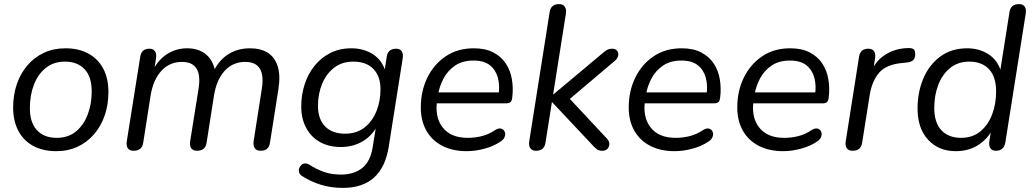

<svg xmlns="http://www.w3.org/2000/svg" viewBox="-20 -732 5056 941"><path d="M255.3 8.9Q190.2 8.9 142.7 -17Q95.2 -42.9 69.8 -91.1Q44.4 -139.2 44.4 -205.2Q44.4 -266.9 62.5 -319.7Q80.6 -372.4 114.6 -412Q148.7 -451.6 195.6 -473.4Q242.5 -495.3 300.5 -495.3Q366.2 -495.3 413.4 -469.3Q460.7 -443.4 486.1 -395.5Q511.4 -347.6 511.4 -281.2Q511.4 -219.4 493.3 -166.7Q475.3 -114 441.2 -74.4Q407.2 -34.8 360.3 -12.9Q313.4 8.9 255.3 8.9ZM257.8 -56.4Q313.3 -56.4 351.5 -87.1Q389.6 -117.9 409.5 -169.8Q429.4 -221.7 429.4 -284.1Q429.4 -355.8 394.6 -392.9Q359.7 -430 298 -430Q243 -430 204.6 -399.2Q166.3 -368.4 146.3 -317Q126.4 -265.7 126.4 -202.2Q126.4 -131 161.3 -93.7Q196.1 -56.4 257.8 -56.4Z M634.4 6.9Q615.5 6.9 606.7 -5.2Q598 -17.3 601.4 -39.7L667.3 -454Q673.1 -493.3 712.4 -493.3Q730.8 -493.3 739.5 -480.9Q748.3 -468.5 744.8 -447.1L731.7 -362.5L723.1 -374.8Q750 -433.9 795.2 -464.6Q840.5 -495.3 897.3 -495.3Q954.8 -495.3 991.4 -463.9Q1027.9 -432.6 1036.2 -371.9L1023.7 -375.3Q1048.1 -431.9 1094.9 -463.6Q1141.7 -495.3 1205.9 -495.3Q1257.4 -495.3 1292.1 -473.6Q1326.8 -451.8 1341 -407.1Q1355.3 -362.5 1344.3 -293.6L1303.1 -32.4Q1297.3 6.9 1257.4 6.9Q1237.5 6.9 1228.8 -5.2Q1220.1 -17.3 1223 -39.7L1263.3 -297.7Q1284 -428.6 1181.8 -428.6Q1121.2 -428.6 1081.2 -384.9Q1041.3 -341.3 1028.7 -263.5L992.5 -32.4Q986.7 6.9 945.9 6.9Q926.5 6.9 917.5 -5.2Q908.5 -17.3 912 -39.7L953.2 -297.7Q973.9 -428.6 871.8 -428.6Q811.1 -428.6 770.9 -384.9Q730.7 -341.3 718.1 -263.5L681.9 -32.4Q676.1 6.9 634.4 6.9Z M1660 188.9Q1601.6 188.9 1551.3 173.1Q1501 157.2 1461 131Q1449.8 124.2 1446.5 114.2Q1443.1 104.2 1445.9 94.4Q1448.6 84.7 1455.7 77.6Q1462.8 70.6 1473.3 69.1Q1483.8 67.7 1495.9 75Q1531.1 97.9 1568.1 110.7Q1605.2 123.6 1650.5 123.6Q1714.8 123.6 1755 91.6Q1795.1 59.6 1806.2 -8.9L1824.8 -124.1L1832.8 -123.1Q1808.3 -70.9 1760.5 -41.2Q1712.6 -11.5 1649.8 -11.5Q1591.8 -11.5 1548.4 -35.7Q1504.9 -60 1480.7 -105Q1456.4 -149.9 1456.4 -210.3Q1456.4 -266.3 1472.9 -317.8Q1489.3 -369.2 1521 -409Q1552.7 -448.8 1598.2 -472Q1643.7 -495.3 1702.2 -495.3Q1762.4 -495.3 1808.2 -465.9Q1854.1 -436.5 1871.1 -376.1L1861.3 -362.9L1875.4 -454Q1881.3 -493.3 1921.5 -493.3Q1940.4 -493.3 1948.7 -480.9Q1957 -468.5 1953.6 -445.7L1885.3 -13.3Q1869.3 87.5 1813.3 138.2Q1757.4 188.9 1660 188.9ZM1671.3 -76.8Q1727.8 -76.8 1766.4 -107.1Q1805 -137.3 1824.9 -187Q1844.8 -236.6 1844.8 -294.1Q1844.8 -358.3 1810 -394.1Q1775.1 -430 1711.5 -430Q1656 -430 1617.1 -399.7Q1578.3 -369.4 1558.3 -320.3Q1538.4 -271.1 1538.4 -213.6Q1538.4 -148.4 1573.3 -112.6Q1608.1 -76.8 1671.3 -76.8Z M2267.9 8.9Q2198.7 8.9 2147.9 -17.2Q2097.1 -43.4 2069.8 -91.6Q2042.4 -139.7 2042.4 -205.6Q2042.4 -285 2074 -350.5Q2105.6 -416.1 2163.9 -455.7Q2222.3 -495.3 2301.8 -495.3Q2359.1 -495.3 2397.7 -475.1Q2436.3 -454.9 2459 -420.7Q2481.7 -386.5 2488.9 -343.1Q2496.1 -299.7 2490.6 -254.3Q2488.6 -237 2481.7 -231.3Q2474.8 -225.5 2460.4 -225.5H2104.8L2112.7 -279H2441.4L2423.4 -265.6Q2430.4 -313 2420.1 -351.1Q2409.8 -389.3 2381 -412.2Q2352.3 -435.2 2300.8 -435.2Q2246.7 -435.2 2210.6 -410.7Q2174.6 -386.2 2154.4 -348.3Q2134.2 -310.5 2127.1 -269.2L2123.2 -245.1Q2109.1 -159.9 2149 -108.1Q2189 -56.4 2272 -56.4Q2308.4 -56.4 2342 -65Q2375.6 -73.6 2405.8 -93.9Q2419.5 -102.8 2430 -102.4Q2440.6 -101.9 2447.2 -95.6Q2453.9 -89.3 2455.6 -79.8Q2457.3 -70.2 2452.7 -59.4Q2448 -48.7 2436.3 -40.3Q2402.3 -16.2 2356.2 -3.7Q2310 8.9 2267.9 8.9Z M2606.9 6.9Q2587.9 6.9 2579.2 -5.4Q2570.5 -17.8 2573.9 -40.1L2673.8 -672.6Q2679.6 -711.9 2720.3 -711.9Q2739.3 -711.9 2748 -699.3Q2756.7 -686.7 2753.3 -663.9L2691 -269.9H2693L2932.5 -470.6Q2945.7 -482.2 2955.8 -487.7Q2966 -493.3 2980.1 -493.3Q2996.1 -493.3 3003.9 -483.8Q3011.7 -474.3 3010 -460.7Q3008.3 -447.1 2994.6 -434.9L2747.1 -225.5L2750.3 -271.5L2955.4 -51.9Q2967.2 -38.8 2966.5 -25.2Q2965.8 -11.6 2956.8 -2.3Q2947.9 6.9 2932.3 6.9Q2915.9 6.9 2905.6 -0.3Q2895.4 -7.6 2881.2 -23.6L2686.7 -230.4H2684.7L2653.4 -32.4Q2647.6 6.9 2606.9 6.9Z M3286.9 8.9Q3217.7 8.9 3166.9 -17.2Q3116.1 -43.4 3088.8 -91.6Q3061.4 -139.7 3061.4 -205.6Q3061.4 -285 3093 -350.5Q3124.6 -416.1 3182.9 -455.7Q3241.3 -495.3 3320.8 -495.3Q3378.1 -495.3 3416.7 -475.1Q3455.3 -454.9 3478 -420.7Q3500.7 -386.5 3507.9 -343.1Q3515.1 -299.7 3509.6 -254.3Q3507.6 -237 3500.7 -231.3Q3493.8 -225.5 3479.4 -225.5H3123.8L3131.7 -279H3460.4L3442.4 -265.6Q3449.4 -313 3439.1 -351.1Q3428.8 -389.3 3400 -412.2Q3371.3 -435.2 3319.8 -435.2Q3265.7 -435.2 3229.6 -410.7Q3193.6 -386.2 3173.4 -348.3Q3153.2 -310.5 3146.1 -269.2L3142.2 -245.1Q3128.1 -159.9 3168 -108.1Q3208 -56.4 3291 -56.4Q3327.4 -56.4 3361 -65Q3394.6 -73.6 3424.8 -93.9Q3438.5 -102.8 3449 -102.4Q3459.6 -101.9 3466.2 -95.6Q3472.9 -89.3 3474.6 -79.8Q3476.3 -70.2 3471.7 -59.4Q3467 -48.7 3455.3 -40.3Q3421.3 -16.2 3375.2 -3.7Q3329 8.9 3286.9 8.9Z M3818.9 8.9Q3749.7 8.9 3698.9 -17.2Q3648.1 -43.4 3620.8 -91.6Q3593.4 -139.7 3593.4 -205.6Q3593.4 -285 3625 -350.5Q3656.6 -416.1 3714.9 -455.7Q3773.3 -495.3 3852.8 -495.3Q3910.1 -495.3 3948.7 -475.1Q3987.3 -454.9 4010 -420.7Q4032.7 -386.5 4039.9 -343.1Q4047.1 -299.7 4041.6 -254.3Q4039.6 -237 4032.7 -231.3Q4025.8 -225.5 4011.4 -225.5H3655.8L3663.7 -279H3992.4L3974.4 -265.6Q3981.4 -313 3971.1 -351.1Q3960.8 -389.3 3932 -412.2Q3903.3 -435.2 3851.8 -435.2Q3797.7 -435.2 3761.6 -410.7Q3725.6 -386.2 3705.4 -348.3Q3685.2 -310.5 3678.1 -269.2L3674.2 -245.1Q3660.1 -159.9 3700 -108.1Q3740 -56.4 3823 -56.4Q3859.4 -56.4 3893 -65Q3926.6 -73.6 3956.8 -93.9Q3970.5 -102.8 3981 -102.4Q3991.6 -101.9 3998.2 -95.6Q4004.9 -89.3 4006.6 -79.8Q4008.3 -70.2 4003.7 -59.4Q3999 -48.7 3987.3 -40.3Q3953.3 -16.2 3907.2 -3.7Q3861 8.9 3818.9 8.9Z M4158.4 6.9Q4139 6.9 4130.3 -5.2Q4121.5 -17.3 4125 -39.7L4190.3 -454Q4196.1 -493.3 4235.9 -493.3Q4254.3 -493.3 4263.3 -481.4Q4272.3 -469.5 4268.9 -447.1L4256.7 -370.5H4246.2Q4266.7 -430 4316.2 -462.2Q4365.6 -494.5 4427.6 -496.3Q4449.7 -497.3 4457.6 -490.7Q4465.5 -484.2 4465.5 -468.1Q4465.5 -447.3 4455.8 -437.6Q4446.1 -427.9 4423.7 -425.5L4403.7 -423.5Q4324 -416.5 4288.9 -375.9Q4253.8 -335.2 4242.7 -267.8L4205.4 -32.4Q4199.6 6.9 4158.4 6.9Z M4664.1 8.9Q4580.1 8.9 4528.5 -47.3Q4477 -103.5 4477 -199.4Q4477 -280.2 4505.4 -347.5Q4533.8 -414.7 4588.5 -455Q4643.2 -495.3 4720.8 -495.3Q4779.5 -495.3 4825.1 -465.9Q4870.8 -436.5 4887.8 -376.1L4880.8 -376.6L4927.6 -673.1Q4933.4 -711.9 4974.2 -711.9Q4993.1 -711.9 5001.8 -700Q5010.6 -688.1 5007.1 -665.3L4907.3 -34.3Q4900.5 6.9 4860.7 6.9Q4841.8 6.9 4833.5 -6.1Q4825.3 -19.2 4829.1 -41.6L4841.3 -117.2L4847.6 -103.1Q4821.7 -51.9 4774.6 -21.5Q4727.4 8.9 4664.1 8.9ZM4690.3 -56.4Q4745.9 -56.4 4784 -87.4Q4822.1 -118.4 4842 -170Q4862 -221.7 4862 -284.1Q4862 -355.8 4827.1 -392.9Q4792.2 -430 4730.6 -430Q4675.5 -430 4637.1 -399.2Q4598.8 -368.4 4578.9 -317Q4558.9 -265.7 4558.9 -202.2Q4558.9 -131 4593.8 -93.7Q4628.7 -56.4 4690.3 -56.4Z"/></svg>

Font: Nunito Variable Extra Light
Style: Italic
Weight: 200
Italic angle: -9°
Designer: Vernon Adams
Foundry: Vernon Adams
Version: Version 3.602